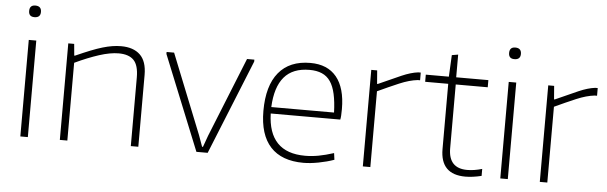

<svg xmlns="http://www.w3.org/2000/svg" viewBox="-48 -897 3382 1070"><g transform="rotate(5 1643.0 -362.5)"><path d="M111 -669Q79 -669 79 -701Q79 -734 111 -734Q145 -734 145 -701Q145 -669 111 -669ZM91 -540H133V0H91Z M312 -540H345L351 -475H355Q402 -496 438.5 -510.5Q475 -525 504 -533.5Q533 -542 558 -546Q583 -550 607 -550Q676 -550 713.5 -514Q751 -478 751 -402V0H709V-384Q709 -452 681.5 -480.5Q654 -509 597 -509Q550 -509 488 -489Q426 -469 354 -435V0H312Z M862 -529V-540H904L1082 -95L1105 -31H1110L1133 -95L1312 -540H1353V-529L1139 0H1076Z M1675 9Q1553 9 1490.5 -59Q1428 -127 1428 -260Q1428 -401 1489 -475Q1550 -549 1666 -549Q1762 -549 1812.5 -487.5Q1863 -426 1863 -308Q1863 -287 1862 -272Q1861 -257 1859 -249H1470Q1476 -31 1681 -31Q1718 -31 1756 -38Q1794 -45 1841 -60L1846 -23Q1807 -9 1760 0Q1713 9 1675 9ZM1665 -510Q1571 -510 1523 -453.5Q1475 -397 1470 -285H1821Q1819 -345 1809.5 -388Q1800 -431 1781.5 -458Q1763 -485 1734 -497.5Q1705 -510 1665 -510Z M2007 -540H2040L2046 -465H2050Q2127 -500 2177.5 -522Q2228 -544 2269 -549H2283V-506H2270Q2224 -501 2167.5 -477Q2111 -453 2049 -424V0H2007Z M2581 7Q2441 7 2441 -135V-500H2312V-540H2441L2447 -661L2482 -667V-540H2662V-500H2483V-143Q2483 -31 2588 -31Q2626 -31 2671 -44V-5Q2621 7 2581 7Z M2796 -669Q2764 -669 2764 -701Q2764 -734 2796 -734Q2830 -734 2830 -701Q2830 -669 2796 -669ZM2776 -540H2818V0H2776Z M2997 -540H3030L3036 -465H3040Q3117 -500 3167.5 -522Q3218 -544 3259 -549H3273V-506H3260Q3214 -501 3157.5 -477Q3101 -453 3039 -424V0H2997Z"/></g></svg>

Font: Encode Sans Wide
Style: Thin
Weight: 100
Designer: Pablo Impallari, Andres Torresi
Foundry: Pablo Impallari, Andres Torresi
Version: Version 1.000; ttfautohint (v1.00) -l 8 -r 50 -G 200 -x 14 -